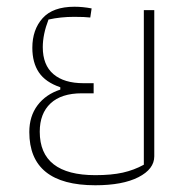

<svg xmlns="http://www.w3.org/2000/svg" viewBox="-20 -540 568 570"><path d="M67 -148Q67 -195 91.5 -227.5Q116 -260 159 -274V-281Q115 -296 95.5 -325Q76 -354 76 -398Q76 -452 106.5 -486Q137 -520 201 -520Q226 -520 252 -515L248 -488Q232 -490 200 -490Q160 -490 124 -482Q107 -438 107 -400Q107 -347 138.5 -320Q170 -293 228 -293H258V-263H223Q162 -263 130 -233Q98 -203 98 -149Q98 -20 263 -20Q311 -20 344.5 -27.5Q378 -35 407 -51V-510H438V-76Q438 -38 391 -14Q344 10 263 10Q67 10 67 -148Z"/></svg>

Font: Athiti ExtraLight
Style: Regular
Weight: 275
Designer: CadsonDemak Team
Foundry: CadsonDemak
Version: Version 1.033